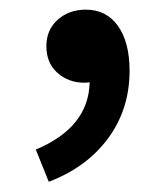

<svg xmlns="http://www.w3.org/2000/svg" viewBox="-20 -169 338 390"><path d="M79.1 200.2 52.7 134.8Q160.2 89.8 162.1 -2Q158.2 -1 151.4 -1Q119.1 -1 96.7 -21Q74.2 -41 74.2 -75.2Q74.2 -108.4 97.2 -128.9Q120.1 -149.4 154.3 -149.4Q196.3 -149.4 219.7 -116.2Q243.2 -83 243.2 -25.4Q243.2 52.7 199.7 111.8Q156.2 170.9 79.1 200.2Z"/></svg>

Font: Gen Shin Gothic Medium
Style: Regular
Weight: 500
Designer: [Source Han Sans]
Ryoko NISHIZUKA  (kana & ideographs); Paul D. Hunt (Latin, Greek & Cyrillic); Wenlong ZHANG  (bopomofo
Version: Version 1.002.20150607